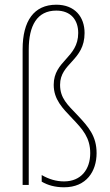

<svg xmlns="http://www.w3.org/2000/svg" viewBox="-20 -785 469 815"><path d="M339 -645C339 -713 298 -765 219 -765C124 -765 76 -696 76 -576V0H102V-574C102 -676 137 -740 219 -740C281 -740 312 -700 312 -645C312 -539 208 -528 208 -425C208 -363 245 -326 288 -281C330 -237 363 -201 363 -135C363 -66 324 -15 252 -15C219 -15 188 -24 157 -42V-14C182 1 214 10 252 10C347 10 390 -58 390 -135C390 -207 356 -246 309 -296C267 -340 235 -368 235 -425C235 -518 339 -527 339 -645Z"/></svg>

Font: Noto Sans Lao UI Cond Thin
Style: Regular
Weight: 100
Width: 3
Designer: Monotype Design Team
Foundry: Monotype Imaging Inc.
Version: Version 2.000